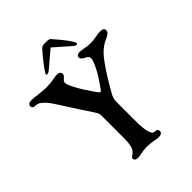

<svg xmlns="http://www.w3.org/2000/svg" viewBox="-240 -993 1136 1136"><g transform="rotate(-45 328.0 -425.0)"><path d="M219 -10Q219 -15 222.5 -18.5Q226 -22 231 -25Q242 -31 249 -40Q260 -53 264.5 -75Q269 -97 269 -130V-318Q269 -331 266 -339Q263 -347 254 -361L207 -432Q154 -514 139 -538Q115 -576 103 -591.5Q91 -607 75 -621Q63 -631 54 -634.5Q45 -638 30 -638Q21 -638 15.5 -643.5Q10 -649 10 -658Q10 -666 17.5 -672Q25 -678 40 -678Q60 -678 90 -673Q138 -668 148 -668Q188 -668 218 -674Q240 -678 252 -678Q266 -678 274 -672.5Q282 -667 282 -658Q282 -650 278 -644.5Q274 -639 265 -631L262 -628Q253 -621 253 -609Q253 -595 270 -563Q270 -562 272 -558Q287 -529 310 -493.5Q333 -458 353 -431Q361 -423 364 -423Q368 -423 374 -431Q395 -461 411.5 -485.5Q428 -510 442 -538Q466 -585 466 -603Q466 -619 447 -628Q417 -641 417 -658Q417 -667 423.5 -672.5Q430 -678 442 -678Q455 -678 477 -674Q503 -668 525 -668Q538 -668 550 -669.5Q562 -671 573 -673Q595 -678 616 -678Q646 -678 646 -658Q646 -648 640 -641Q634 -634 622 -628L606 -620Q589 -613 572 -601Q554 -588 538.5 -572Q523 -556 504 -529Q462 -472 404 -369Q389 -342 389 -320V-140Q389 -120 391 -100Q393 -80 398 -60Q404 -43 410 -36Q416 -29 429 -30H431Q440 -30 444.5 -24.5Q449 -19 449 -10Q449 -1 441.5 4.5Q434 10 419 10Q410 10 402 9Q394 8 386 6Q358 0 328 0Q299 0 275 6Q257 10 249 10Q219 10 219 -10ZM214 -737Q227 -757 248.5 -785Q270 -813 301 -848Q311 -860 331 -860H351Q373 -860 379 -850Q417 -807 439.5 -777Q462 -747 467 -734Q469 -727 467.5 -723.5Q466 -720 461 -720Q452 -720 432 -738L341 -818L247 -738Q236 -728 229 -724Q222 -720 214 -720Q203 -720 214 -737Z"/></g></svg>

Font: Raigarh
Style: Regular
Weight: 400
Designer: jaikishan Patel
Foundry: MagicType
Version: Version 1.000;FEAKit 1.0